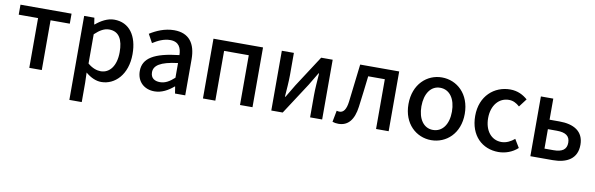

<svg xmlns="http://www.w3.org/2000/svg" viewBox="-51 -1041 5395 1740"><g transform="rotate(10 2646.0 -170.5)"><path d="M29 -458H207V0H322V-458H499V-550H29Z M615 -550V223H729V45L726 -49C727 -48 728 -47 729 -46C775 -8 823 13 871 13C995 13 1107 -95 1107 -285C1107 -453 1030 -564 890 -564C829 -564 769 -530 722 -490H718L709 -550ZM729 -132V-401C776 -446 817 -468 860 -468C952 -468 989 -397 989 -282C989 -153 929 -82 849 -82C815 -82 772 -95 729 -132Z M1360 13C1426 13 1485 -20 1535 -63H1538L1548 0H1642V-331C1642 -477 1579 -564 1442 -564C1354 -564 1277 -528 1220 -492L1263 -414C1310 -444 1364 -470 1422 -470C1503 -470 1526 -414 1527 -350C1298 -325 1198 -264 1198 -146C1198 -49 1265 13 1360 13ZM1395 -78C1346 -78 1309 -100 1309 -154C1309 -215 1364 -257 1527 -277V-142C1482 -101 1443 -78 1395 -78Z M1805 -550V0H1919V-458H2146V0H2261V-550Z M2434 -550V0H2539L2727 -289C2747 -321 2777 -372 2797 -406H2802C2797 -335 2791 -262 2791 -205V0H2902V-550H2796L2609 -262C2590 -229 2558 -178 2539 -145H2534C2539 -215 2545 -288 2545 -345V-550Z M3053 13C3142 13 3194 -50 3210 -172C3223 -267 3234 -364 3245 -458H3398V0H3514V-550H3155C3141 -434 3128 -318 3114 -203C3105 -128 3080 -97 3044 -97C3034 -97 3026 -99 3018 -101L2998 4C3015 10 3031 13 3053 13Z M3906 13C4044 13 4166 -92 4166 -274C4166 -458 4044 -564 3906 -564C3770 -564 3648 -458 3648 -274C3648 -92 3770 13 3906 13ZM3906 -81C3821 -81 3767 -158 3767 -274C3767 -391 3821 -469 3906 -469C3994 -469 4048 -391 4048 -274C4048 -158 3994 -81 3906 -81Z M4525 13C4588 13 4653 -10 4702 -55L4656 -131C4623 -103 4582 -81 4536 -81C4444 -81 4381 -158 4381 -274C4381 -391 4447 -469 4539 -469C4577 -469 4608 -453 4638 -426L4695 -501C4655 -536 4604 -564 4534 -564C4389 -564 4262 -458 4262 -274C4262 -92 4376 13 4525 13Z M5023 0C5154 0 5247 -52 5247 -180C5247 -305 5154 -356 5023 -356H4932V-550H4818V0ZM5014 -269C5096 -269 5135 -241 5135 -180C5135 -118 5096 -90 5014 -90H4932V-269Z"/></g></svg>

Font: Kinto Sans Med
Style: Regular
Weight: 500
Designer: Authors: Ryoko NISHIZUKA  (kana & ideographs); Paul D. Hunt (Latin, Greek & Cyrillic); Wenlong ZHANG  (bopomofo); Sandol
Foundry: Adobe Systems Incorporated, ookami Inc.
Version: Version 0.001